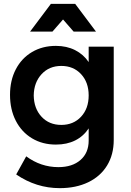

<svg xmlns="http://www.w3.org/2000/svg" viewBox="-20 -777 682 996"><path d="M570 -535V-51Q570 25 535.5 81.5Q501 138 437.5 168.5Q374 199 290 199Q168 199 64 128L116 34Q192 90 283 90Q355 90 397.5 53Q440 16 440 -48V-111Q413 -70 370 -48.5Q327 -27 270 -27Q200 -27 146 -59.5Q92 -92 62 -150.5Q32 -209 32 -285Q32 -360 62 -417.5Q92 -475 146 -507Q200 -539 270 -539Q326 -539 369.5 -517Q413 -495 440 -455V-535ZM440 -282Q440 -350 400.5 -392.5Q361 -435 298 -435Q235 -435 195.5 -392Q156 -349 155 -282Q156 -214 195.5 -171.5Q235 -129 298 -129Q361 -129 400.5 -171.5Q440 -214 440 -282ZM478 -613H362L307 -676L252 -613H136L244 -757H370Z"/></svg>

Font: Gontserrat Medium
Style: Regular
Weight: 500
Designer: Julieta Ulanovsky
Foundry: Julieta Ulanovsky
Version: Version 6.001